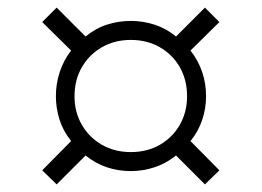

<svg xmlns="http://www.w3.org/2000/svg" viewBox="-20 -563 688 505"><path d="M129 -78 91 -115 167 -192Q146 -218.5 136.5 -248.5Q127 -278.5 127 -310Q127 -342.5 137 -373.2Q147 -404 167 -430L91 -505L129 -543L205 -467Q232 -489 262.2 -498.5Q292.5 -508 324 -508Q356.5 -508 387 -498Q417.5 -488 443 -467L519 -543L557 -505L481 -430Q501.5 -404 511.8 -373.5Q522 -343 522 -310Q522 -278 511.8 -247.5Q501.5 -217 481 -192L557 -115L519 -78L443 -154Q416 -132.5 385.8 -122.8Q355.5 -113 324 -113Q291 -113 261.2 -123Q231.5 -133 205 -154ZM324 -163Q367 -163 400.5 -182.2Q434 -201.5 453 -234.8Q472 -268 472 -310Q472 -353 452.8 -386.5Q433.5 -420 400 -439Q366.5 -458 324 -458Q282 -458 248.5 -439Q215 -420 195.5 -386.5Q176 -353 176 -310Q176 -268 195.2 -234.8Q214.5 -201.5 248 -182.2Q281.5 -163 324 -163Z"/></svg>

Font: Geologica Roman Thin
Style: Regular
Weight: 250
Designer: Sindre Bremnes, Frode Helland
Foundry: Monokrom Skriftforlag AS
Version: Version 1.010;gftools[0.9.28]